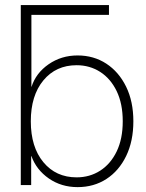

<svg xmlns="http://www.w3.org/2000/svg" viewBox="-20 -748 592 776"><path d="M293.5 8.3Q228 8.3 177.5 -26.6Q127 -61.5 106.9 -117.2H106V0H64V-727.5H420.4V-688H106.9V-397H107.4Q125 -452.6 176.5 -488.3Q228 -523.9 293.5 -523.9Q358.9 -523.9 409.7 -490.7Q460.4 -457.5 489.7 -397.7Q519 -337.9 519 -257.8Q519 -177.7 490 -117.7Q460.9 -57.6 410.2 -24.7Q359.4 8.3 293.5 8.3ZM289.6 -31.2Q342.8 -31.2 385 -58.3Q427.2 -85.4 451.7 -136.2Q476.1 -187 476.1 -257.8Q476.1 -328.6 451.7 -379.4Q427.2 -430.2 385 -457.3Q342.8 -484.4 289.6 -484.4Q206.1 -484.4 155.3 -423.1Q104.5 -361.8 104.5 -257.8Q104.5 -153.8 155.3 -92.5Q206.1 -31.2 289.6 -31.2Z"/></svg>

Font: Inter Display ExtraLight
Style: Regular
Weight: 200
Designer: Rasmus Andersson
Foundry: rsms
Version: Version 4.000;git-a52131595